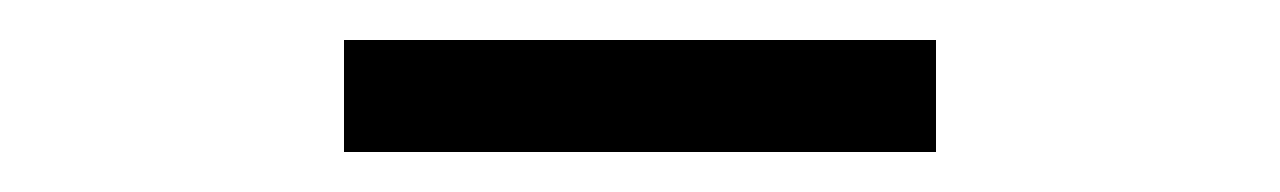

<svg xmlns="http://www.w3.org/2000/svg" viewBox="-20 -754 640 96"><path d="M152 -678V-734H448V-678Z"/></svg>

Font: Tiny ExtraLight
Style: Regular
Weight: 200
Monospace: yes
Designer: Philipp Nurullin, Konstantin Bulenkov
Foundry: JetBrains
Version: Version 2.251; ttfautohint (v1.8.4.7-5d5b)